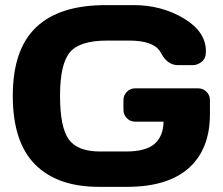

<svg xmlns="http://www.w3.org/2000/svg" viewBox="-20 -724 868 748"><path d="M392.1 -704.1H501Q608.9 -704.1 695.6 -652.6Q782.2 -601.1 782.2 -523.9Q782.2 -495.1 765.1 -482.7Q748 -470.2 731.9 -470.2H673.8Q631.8 -470.2 606.9 -518.1Q582 -565.9 483.9 -565.9H397Q290 -565.9 252 -520Q213.9 -474.1 213.9 -351.1Q213.9 -228 248 -180.9Q282.2 -133.8 370.1 -133.8H470.2Q548.8 -133.8 582.5 -163.8Q616.2 -193.8 617.2 -250H506.8Q487.8 -250 474.4 -263.4Q460.9 -276.9 460.9 -295.9V-334Q460.9 -353 474.4 -366.5Q487.8 -379.9 506.8 -379.9H752Q771 -379.9 784.4 -366.5Q797.9 -353 797.9 -334V-279.8Q797.9 -143.1 715.8 -69.6Q633.8 3.9 475.1 3.9H365.2Q203.1 3.9 116.5 -83.5Q29.8 -170.9 29.8 -350.8Q29.8 -530.8 120.4 -617.4Q210.9 -704.1 392.1 -704.1Z"/></svg>

Font: Days One
Style: Regular
Weight: 400
Designer: Alexander Kalachev, Alexey Maslov, Jovanny Lemonad
Foundry: Alexander Kalachev, Alexey Maslov, Jovanny Lemonad
Version: Version 1.002